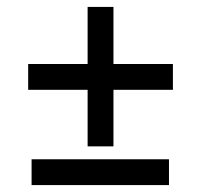

<svg xmlns="http://www.w3.org/2000/svg" viewBox="-20 -538 567 552"><path d="M306.2 -354H477.1V-279.8H306.2V-117.2H231.9V-279.8H61V-354H231.9V-518.1H306.2ZM465.8 -80.1V-5.9H70.8V-80.1Z"/></svg>

Font: Linux Libertine O
Style: Semibold
Weight: 700
Designer: Philipp H. Poll
Foundry: Philipp H. Poll
Version: Version 5.0.0